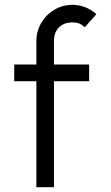

<svg xmlns="http://www.w3.org/2000/svg" viewBox="-20 -777 459 797"><path d="M131 0V-440H39V-509H131V-607Q131 -647 151 -681.5Q171 -716 205.5 -736.5Q240 -757 281 -757Q309 -757 335 -746.5Q361 -736 380 -718L332 -664Q320 -675 308.5 -679.5Q297 -684 281 -684Q245 -684 224.5 -663Q204 -642 204 -607V-509H350V-440H204V0Z"/></svg>

Font: SUIT
Style: Regular
Weight: 400
Designer: Sunn Youn; Korean Glyphs from Source Han Sans (Sandoll Communications; Soo-young Jang, Joo-yeon Kang)
Foundry: Sunn
Version: Version 1.140